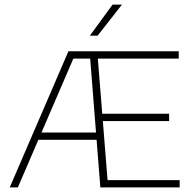

<svg xmlns="http://www.w3.org/2000/svg" viewBox="-20 -819 850 839"><path d="M22.5 0 279 -595H387.5V-563H300.5L58 0ZM138.5 -208 148 -240H419.5V-208ZM418.5 0 371.5 -595H761V-563H407.5L450 -32H765V0ZM419 -290V-322H719V-290ZM372.5 -663 472 -799H513L406.5 -663Z"/></svg>

Font: Encode Sans SC SemiExpanded Thin
Style: Regular
Weight: 250
Width: 6
Designer: Multiple Designers
Foundry: Impallari Type
Version: Version 3.002